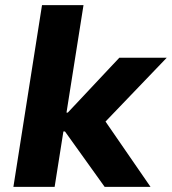

<svg xmlns="http://www.w3.org/2000/svg" viewBox="-20 -725 667 745"><path d="M32 0 143 -705H304L238 -288H243L443 -501H627L368 -231L369 -283L564 0H386L232 -215H226L192 0Z"/></svg>

Font: Nunito Sans 8pt ExtraBold
Style: Italic
Weight: 800
Italic angle: -9°
Version: Version 3.101;gftools[0.9.27]